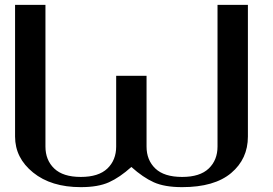

<svg xmlns="http://www.w3.org/2000/svg" viewBox="-20 -770 1123 790"><path d="M1000 -750Q1000 -750 1000 -208Q1000 -116.2 931.2 -58.1Q862.3 0 729.5 0Q657.2 0 612.8 -20Q568.4 -40 520.5 -83Q472.7 -40 428.2 -20Q383.8 0 312.5 0Q190.4 0 116.2 -60.1Q42 -120.1 42 -208V-750H167V-167Q167 -111.3 203.1 -76.7Q239.3 -42 312.5 -42Q385.7 -42 421.9 -76.7Q458 -111.3 458 -167V-458H583V-167Q583 -111.3 619.1 -76.7Q655.3 -42 729.5 -42Q802.7 -42 838.9 -76.7Q875 -111.3 875 -167V-750Z"/></svg>

Font: okolaks
Style: Bold
Weight: 600
Width: 8
Version: Version 000.6.0